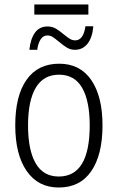

<svg xmlns="http://www.w3.org/2000/svg" viewBox="-20 -826 524 856"><path d="M242 10Q150 10 99 -63.5Q48 -137 48 -267Q48 -399 98.5 -470.5Q149 -542 244 -542Q337 -542 387 -469Q437 -396 437 -267Q437 -136 387 -63Q337 10 242 10ZM242 -39Q380 -39 380 -267Q380 -375 346.5 -434Q313 -493 243 -493Q174 -493 139.5 -435Q105 -377 105 -267Q105 -157 139 -98Q173 -39 242 -39ZM133 -806H374V-761H133ZM192 -708Q212 -708 228 -699Q244 -690 264 -673Q281 -659 292 -652.5Q303 -646 315 -646Q352 -646 361 -709H396Q392 -659 370.5 -631.5Q349 -604 314 -604Q295 -604 279.5 -613Q264 -622 244 -639Q226 -654 215 -661Q204 -668 191 -668Q173 -668 161.5 -651Q150 -634 146 -604H111Q116 -653 136 -680.5Q156 -708 192 -708Z"/></svg>

Font: Noto Sans Display Light Narrow
Style: Regular
Weight: 300
Width: 4
Designer: Monotype Design team
Foundry: Monotype Imaging Inc.
Version: Version 1.000